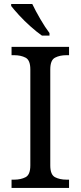

<svg xmlns="http://www.w3.org/2000/svg" viewBox="-20 -929 398 949"><path d="M37.1 0V-41H49.8Q83 -41 106.4 -53.2Q129.9 -65.4 129.9 -111.3V-585.9Q129.9 -631.8 106.4 -644Q83 -656.2 49.8 -656.2H37.1V-697.3H321.3V-656.2H308.6Q275.4 -656.2 252 -644Q228.5 -631.8 228.5 -585.9V-111.3Q228.5 -65.4 252 -53.2Q275.4 -41 308.6 -41H321.3V0ZM187.5 -752.9Q162.1 -770.5 130.9 -798.3Q99.6 -826.2 73.7 -854.5Q47.9 -882.8 35.2 -899.4V-909.2H139.6Q155.3 -876 179.2 -835Q203.1 -793.9 224.6 -765.6V-752.9Z"/></svg>

Font: Noto Serif Todhri
Style: Regular
Weight: 400
Designer: Mikhail Merkuryev
Version: Version 1.000; ttfautohint (v1.8.4.7-5d5b)